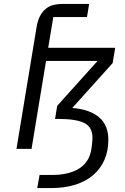

<svg xmlns="http://www.w3.org/2000/svg" viewBox="-20 -760 640 980"><path d="M64 0 167 -623Q173 -658 185.5 -680.5Q198 -703 215.5 -716.5Q233 -730 254 -735Q275 -740 298 -740H435L424 -673H252L226 -516H568L555 -438L349 -209Q437 -202 485 -162Q533 -122 533 -46Q533 10 513.5 55Q494 100 457 132.5Q420 165 365 182.5Q310 200 240 200H170L182 133H247Q288 133 322.5 125Q357 117 383.5 100.5Q410 84 426 58.5Q442 33 447 -2Q450 -26 451 -37.5Q452 -49 452 -57Q452 -111 410.5 -132Q369 -153 277 -153H261L272 -220L478 -449H215L141 0Z"/></svg>

Font: IBM Plex Mono
Style: Italic
Weight: 400
Italic angle: -9°
Monospace: yes
Designer: Mike Abbink, Paul van der Laan, Pieter van Rosmalen
Foundry: Bold Monday
Version: Version 2.3